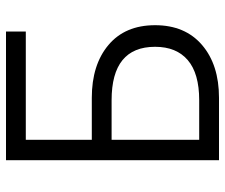

<svg xmlns="http://www.w3.org/2000/svg" viewBox="-75 -675 750 640"><g transform="rotate(-90 300.0 -355.0)"><path d="M86 0V-710H515V-644H154V-424H294Q404 -424 470 -368.5Q536 -313 536 -213Q536 -113 470 -56.5Q404 0 294 0ZM154 -66H286Q375 -66 419.5 -104Q464 -142 464 -213Q464 -358 286 -358H154Z"/></g></svg>

Font: Geist Mono Light
Style: Regular
Weight: 300
Monospace: yes
Designer: Basement.studio, Andrés Briganti, Mateo Zaragoza
Foundry: Basement.studio, Vercel, Andrés Briganti, Guido Ferreyra, Mateo Zaragoza
Version: Version 1.500; ttfautohint (v1.8.4.7-5d5b)